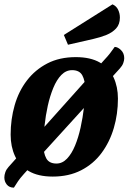

<svg xmlns="http://www.w3.org/2000/svg" viewBox="-21 -793 592 884"><path d="M222 20Q154 20 111 -5.5Q68 -31 48 -74.5Q28 -118 28 -173Q28 -244 46.5 -308.5Q65 -373 103 -422.5Q141 -472 197 -501Q253 -530 328 -530Q396 -530 439 -505Q482 -480 502 -436.5Q522 -393 522 -339Q522 -268 503 -203.5Q484 -139 446.5 -88.5Q409 -38 352.5 -9Q296 20 222 20ZM239 -40Q266 -40 287.5 -62.5Q309 -85 324.5 -122.5Q340 -160 350 -205.5Q360 -251 365.5 -297.5Q371 -344 371 -385Q371 -422 358 -446Q345 -470 311 -470Q283 -470 261.5 -448Q240 -426 224.5 -388.5Q209 -351 199 -306Q189 -261 184 -213.5Q179 -166 179 -125Q179 -88 192 -64Q205 -40 239 -40ZM43 71Q22 71 10.5 57Q-1 43 -1 24Q-1 13 3.5 0Q8 -13 18 -24L459 -517Q476 -535 485.5 -547.5Q495 -560 507 -577Q521 -577 536 -562.5Q551 -548 551 -525Q551 -515 546.5 -502.5Q542 -490 531 -478L89 8Q71 28 62 41.5Q53 55 43 71ZM292 -587 273 -632 497 -773Q515 -765 523 -748Q531 -731 531 -712Q531 -681 513.5 -662Q496 -643 468.5 -632Q441 -621 410 -614Z"/></svg>

Font: Sansita Swashed SemiBold
Style: Regular
Weight: 600
Designer: Pablo Cosgaya
Foundry: Omnibus-Type
Version: Version 1.003; ttfautohint (v1.8.3)